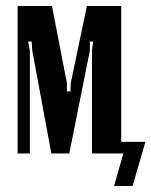

<svg xmlns="http://www.w3.org/2000/svg" viewBox="-20 -514 507 643"><path d="M386 0H288V-345L292 -375H281V-345L212 0H152L88 -345L86 -375H74L80 -345V0H39V-494H154L204 -236V-208H216L217 -236L271 -494H386ZM362 109 393 0H379L378 -39H467L424 109Z"/></svg>

Font: Moniqa Paragraph
Style: Bold
Weight: 700
Designer: Rajesh Rajput
Foundry: Rajesh Rajput
Version: Version 1.000